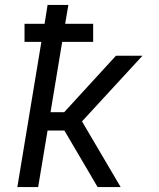

<svg xmlns="http://www.w3.org/2000/svg" viewBox="-20 -755 640 775"><path d="M50 0 147 -586H79V-659H160L172 -735H256L243 -659H356V-586H231L184 -302H239L448 -530H555L311 -265L467 0H374L240 -228H172L134 0Z"/></svg>

Font: Iosevka Curly Extended Oblique
Style: Regular
Weight: 400
Width: 7
Italic angle: -9°
Monospace: yes
Designer: Belleve Invis
Foundry: Belleve Invis
Version: Version 11.1.0; ttfautohint (v1.8.3)